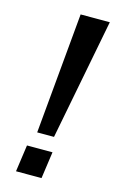

<svg xmlns="http://www.w3.org/2000/svg" viewBox="-109 -735 493 783"><g transform="rotate(15 138.0 -343.0)"><path d="M84.2 -175.5 130.8 -686H254L155.2 -175.5ZM41.8 0 57.8 -113.2H165.5L149.5 0Z"/></g></svg>

Font: Chivo Medium
Style: Italic
Weight: 500
Italic angle: -8.05°
Designer: Hector Gatti
Foundry: Omnibus-Type
Version: Version 2.002